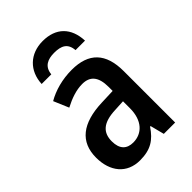

<svg xmlns="http://www.w3.org/2000/svg" viewBox="-224 -852 958 958"><g transform="rotate(-45 255.0 -372.5)"><path d="M261 -755C171 -755 110 -696 106 -607H174C179 -658 215 -673 260 -673C310 -673 341 -658 345 -607H412C408 -701 354 -755 261 -755ZM262 -551C196 -551 134 -534 86 -506L120 -426C164 -449 207 -464 249 -464C303 -464 332 -433 332 -360V-332L253 -329C111 -324 38 -266 38 -155C38 -56 92 10 184 10C259 10 300 -17 338 -74H342L361 0H441V-363C441 -489 382 -551 262 -551ZM332 -259V-210C332 -124 286 -77 223 -77C179 -77 151 -101 151 -157C151 -218 185 -253 276 -256Z"/></g></svg>

Font: Noto Sans UI SemiCondensed Medium
Style: Regular
Weight: 500
Width: 4
Designer: Monotype Design Team
Foundry: Monotype Imaging Inc.
Version: Version 1.901